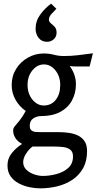

<svg xmlns="http://www.w3.org/2000/svg" viewBox="-20 -802 529 1052"><path d="M220 -509Q249 -509 275.5 -502Q302 -495 330 -495Q368 -495 407 -499.5Q446 -504 489 -510L471 -438H391Q384 -438 376.5 -438.5Q369 -439 362 -440Q379 -417 387.5 -392Q396 -367 396 -341Q396 -291 374 -251Q352 -211 309.5 -188.5Q267 -166 206 -166Q181 -166 162 -153Q143 -140 143 -113Q143 -95 152.5 -87.5Q162 -80 176 -79Q190 -78 204 -78H301Q327 -78 354.5 -74.5Q382 -71 405 -60.5Q428 -50 442.5 -29.5Q457 -9 457 26Q457 81 435 120Q413 159 376 183.5Q339 208 293 219Q247 230 200 230Q172 230 141 223.5Q110 217 82.5 202.5Q55 188 38 164Q21 140 21 104Q21 66 44.5 37Q68 8 99 -12V-15Q77 -26 64.5 -45.5Q52 -65 52 -87Q52 -100 62 -111.5Q72 -123 87.5 -142Q103 -161 121 -194Q86 -218 65 -255.5Q44 -293 44 -336Q44 -385 68 -424Q92 -463 132.5 -486Q173 -509 220 -509ZM221 -449Q184 -449 157.5 -416.5Q131 -384 131 -337Q131 -289 157.5 -256.5Q184 -224 220 -224Q261 -224 285.5 -255Q310 -286 310 -336Q310 -384 283.5 -416.5Q257 -449 221 -449ZM158 1Q139 15 123 39.5Q107 64 107 87Q107 111 124.5 128Q142 145 167.5 153.5Q193 162 215 162Q250 162 288.5 152Q327 142 353.5 118.5Q380 95 380 55Q380 29 364 17.5Q348 6 324.5 3.5Q301 1 278 1ZM238 -573Q208 -573 191.5 -594.5Q175 -616 175 -644Q175 -687 200.5 -722Q226 -757 260 -782L289 -754Q279 -743 263.5 -727Q248 -711 248 -694Q248 -683 258.5 -674.5Q269 -666 279.5 -655Q290 -644 290 -623Q290 -601 274.5 -587Q259 -573 238 -573Z"/></svg>

Font: Rosario Light
Style: Regular
Weight: 400
Version: Version 1.101; ttfautohint (v1.8.1.43-b0c9)